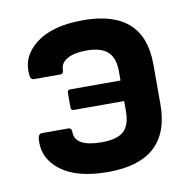

<svg xmlns="http://www.w3.org/2000/svg" viewBox="-64 -568 645 644"><g transform="rotate(-10 258.5 -246.0)"><path d="M255 12Q148 12 93 -30.5Q38 -73 44 -138Q46 -155 58 -155H148Q159 -155 159 -141Q159 -90 250 -90Q303 -90 325.5 -110.5Q348 -131 348 -178V-213H177Q167 -213 167 -223V-273Q167 -283 177 -283H348V-315Q348 -360 325 -381Q302 -402 253 -402Q211 -402 187.5 -388.5Q164 -375 164 -353Q164 -338 153 -338H63Q51 -338 50 -355Q43 -418 98.5 -461Q154 -504 259 -504Q466 -504 466 -317V-182Q466 12 255 12Z"/></g></svg>

Font: Sofia Sans
Style: Bold
Weight: 700
Designer: Botio Nikoltchev, Ani Petrova
Foundry: lettersoup
Version: Version 4.100; ttfautohint (v1.8.4.7-5d5b)